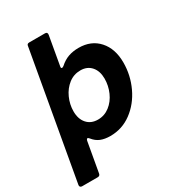

<svg xmlns="http://www.w3.org/2000/svg" viewBox="-247 -893 1116 1223"><g transform="rotate(-30 311.0 -282.0)"><path d="M127 183Q124 199 108 199H-7Q-16 199 -20.5 193.5Q-25 188 -23 179L141 -747Q142 -763 160 -763H275Q294 -763 291 -743L254 -533L253 -527Q253 -518 260 -518Q265 -518 273 -524Q304 -552 338 -564Q372 -576 414 -576Q506 -576 560.5 -515Q615 -454 615 -353Q615 -259 575.5 -175Q536 -91 466.5 -39.5Q397 12 310 12Q269 12 239.5 0Q210 -12 188 -40Q181 -49 175 -49Q169 -49 166 -37ZM460 -324Q460 -379 431 -412.5Q402 -446 352 -446Q303 -446 265 -416.5Q227 -387 205.5 -339.5Q184 -292 184 -241Q184 -185 213.5 -151.5Q243 -118 294 -118Q342 -118 380 -147.5Q418 -177 439 -224.5Q460 -272 460 -324Z"/></g></svg>

Font: Open Sauce Two ExtraBold Italic
Style: Regular
Weight: 800
Italic angle: -10°
Designer: Alfredo Marco Pradil
Foundry: Creative Sauce Fz LLC
Version: Version 1.477